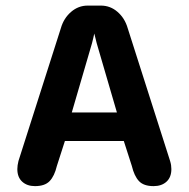

<svg xmlns="http://www.w3.org/2000/svg" viewBox="-20 -640 659 670"><path d="M102 9.5Q74.5 9.5 57.5 -6Q40.5 -21.5 40.5 -50Q40.5 -56.5 41.5 -63.5Q42.5 -70.5 44.5 -78.5L192.5 -542Q202.5 -576.5 228 -598.5Q253.5 -620.5 286 -620.5H332Q365 -620.5 390.2 -598.5Q415.5 -576.5 425.5 -542L573.5 -78.5Q576 -70.5 577 -63.5Q578 -56.5 578 -50Q578 -21.5 561 -6Q544 9.5 516 9.5Q481.5 9.5 465 -8Q448.5 -25.5 440 -61L412 -148H206.5L178.5 -61Q170 -25.5 153.2 -8Q136.5 9.5 102 9.5ZM230.5 -247.5H388L317.5 -489Q315 -498.5 313 -507.2Q311 -516 309 -523Q307.5 -516 305.5 -507.2Q303.5 -498.5 301 -489Z"/></svg>

Font: Sono ExtraLight Monospace SemiBold
Style: Regular
Weight: 600
Version: Version 2.112